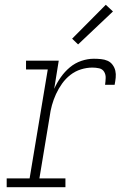

<svg xmlns="http://www.w3.org/2000/svg" viewBox="-20 -784 540 804"><path d="M8 0V-37H104L180 -493H89V-530H226L207 -412Q218 -437 234.5 -460.5Q251 -484 272.5 -502Q294 -520 320.5 -529Q347 -538 373 -538Q388 -538 403 -536.5Q418 -535 430.5 -529.5Q443 -524 451.5 -512.5Q460 -501 463 -487.5Q466 -474 464.5 -459Q463 -444 460 -429H420Q422 -443 422.5 -457.5Q423 -472 416 -483.5Q409 -495 395 -498Q381 -501 367 -501Q343 -501 319 -493.5Q295 -486 275 -470.5Q255 -455 240 -434Q225 -413 214.5 -390Q204 -367 197.5 -343.5Q191 -320 188 -296L145 -37H254V0ZM307 -598 282 -622 423 -764 453 -736Z"/></svg>

Font: Iosevka Curly Slab XLtObl
Style: Regular
Weight: 200
Italic angle: -9°
Monospace: yes
Designer: Belleve Invis
Foundry: Belleve Invis
Version: Version 11.1.0; ttfautohint (v1.8.3)